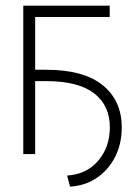

<svg xmlns="http://www.w3.org/2000/svg" viewBox="-20 -556 502 693"><path d="M376 -535.6V-494.6H106.9V-304.2H147Q282.7 -304.2 351.3 -248Q419.9 -191.9 419.4 -95.2Q419.4 -37.1 395.8 9.8Q372.1 56.6 330.1 85.4Q288.1 114.3 232.9 117.7L222.2 77.6Q293 73.2 334.7 23.7Q376.5 -25.9 376.5 -96.2Q376.5 -175.3 319.6 -219.2Q262.7 -263.2 147 -263.2H106.9V0H64V-535.6Z"/></svg>

Font: Inter Display Extra Light
Style: Regular
Weight: 200
Designer: Rasmus Andersson
Foundry: rsms
Version: Version 4.000;git-4fc901f